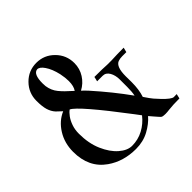

<svg xmlns="http://www.w3.org/2000/svg" viewBox="-162 -733 899 899"><g transform="rotate(-45 288.0 -283.0)"><path d="M245.1 24.4Q162.6 24.4 102.1 -18.1Q27.3 -70.3 27.3 -174.3Q27.3 -232.4 55.7 -277.6Q84 -322.8 128.9 -341.8Q111.3 -357.9 102.5 -366.7Q88.4 -382.3 81.5 -404.8Q74.7 -427.2 74.7 -464.4Q74.7 -517.1 111.3 -554.2Q147.9 -591.3 200.2 -591.3Q252 -591.3 288.8 -554.2Q325.7 -517.1 325.7 -464.4Q325.7 -427.7 306.6 -397.7Q287.6 -367.7 255.9 -351.1Q268.6 -339.4 281.7 -325.2Q356.9 -241.2 417 -157.2Q421.4 -178.7 421.4 -210.9V-259.8Q421.4 -287.6 409.7 -308.1Q397.9 -328.6 377 -328.6H340.3Q340.8 -330.1 341.3 -332.8Q341.8 -335.4 343.3 -340.8Q344.7 -346.2 345.7 -352.1Q402.8 -352.1 430.2 -350.1H457.5Q496.6 -352.1 539.6 -352.1L533.7 -328.6H506.3Q491.2 -328.6 479 -324.2Q451.7 -313.5 451.7 -251L452.1 -211.9Q452.1 -161.6 439.9 -126Q459.5 -96.7 469.5 -85Q479.5 -73.2 493.2 -59.1Q527.3 -23.4 542 -22.5L561.5 -22.9L556.2 0.5Q512.2 0.5 484.9 3.9Q470.2 5.9 459 5.9Q446.3 5.9 438 3.4Q435.1 2 427 -6.8Q418.9 -15.6 409.7 -26.6Q400.4 -37.6 394 -44.9Q370.1 -17.1 331.8 3.7Q293.5 24.4 245.1 24.4ZM234.4 -371.1Q247.6 -389.6 247.6 -423.3Q247.6 -445.3 241.7 -474.1Q231.9 -517.1 213.9 -543Q197.8 -566.9 181.6 -566.9Q152.8 -564 152.8 -502.4L153.8 -483.4Q158.7 -450.7 178.2 -427Q197.8 -403.3 227.1 -377.9ZM242.7 1Q282.7 1 317.1 -17.3Q351.6 -35.6 376.5 -67.4L356.4 -94.2Q192.9 -310.1 156.2 -326.2Q145 -318.4 133.5 -302.7Q122.1 -287.1 114.3 -264.9Q106.4 -242.7 106.4 -215.3Q106.4 -151.4 127.7 -102.5Q148.9 -53.7 180.4 -26.4Q211.9 1 242.7 1Z"/></g></svg>

Font: Quaaykop
Style: Regular
Weight: 400
Designer: Tup Wanders
Foundry: Free font, DO NOT SELL
Version: Version 1.00;July 31, 2023;FontCreator 11.5.0.2430 64-bit